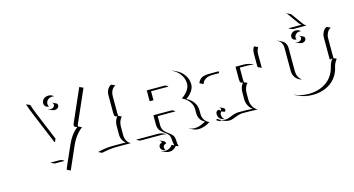

<svg xmlns="http://www.w3.org/2000/svg" viewBox="-88 -1044 2891 1568"><g transform="rotate(-15 1358.0 -259.5)"><path d="M150.1 -509.5 151.1 -513.2 181.2 -499Q192.1 -462.9 214.8 -408.2L307.9 -183.8L309.6 -182.4L298.8 -156.2H293L275.4 -198.7Q258.1 -241 230.1 -307.7Q202.1 -374.5 183.1 -421.4Q161.1 -474.6 150.1 -509.5ZM219.7 0 220.9 -2H289.1Q319.8 -2 332 14.2L329.8 14.6Q325 14.2 319.1 14.2L249.8 13.9ZM286.4 -485.6Q286.4 -494.6 290 -503.3Q293.7 -512 300.7 -519.2Q307.6 -526.4 319.1 -530.8Q330.6 -535.2 344.7 -535.2Q369.1 -535.2 387.9 -517.8L384.3 -518.3Q379.4 -519 374.8 -519.3Q360.8 -519.3 349.7 -515Q338.6 -510.7 332 -503.8Q325.4 -496.8 321.9 -488.5Q318.4 -480.2 318.4 -471.7Q318.4 -459.7 324.5 -450.4L326.2 -448.5Q324.5 -448.2 322.8 -448.5Q306.2 -448.5 296.3 -459.1Q286.4 -469.7 286.4 -485.6ZM312 -427 312.7 -428.7Q323.2 -423.8 335.7 -423.8Q349.4 -423.8 358.8 -432.1Q368.2 -440.4 368.2 -452.1Q368.2 -464.8 357.4 -469.7L358.4 -471.2L388.4 -457.3Q400.4 -451.7 400.4 -438.5Q400.4 -426 390.3 -417Q380.1 -408 365.7 -408Q352.8 -408 342 -413.1ZM332 88.9 338.1 70.3 412.4 -98.4Q448.7 -182.1 507.1 -227.1Q480.2 -229 480.2 -247.1Q480.2 -253.2 483.9 -260.7Q498 -293.2 549.1 -409.2Q600.1 -525.1 604.7 -536.1L607.4 -537.1L637.5 -523.2L515.6 -246.1Q512.5 -238.8 512.5 -232.9Q512.5 -230.7 512.9 -228.8L542.7 -214.8Q481.9 -170.2 444.1 -83.5L362.1 103Z M617.2 15.6 629.4 11.7Q633.5 11 649.2 8.1Q664.8 5.1 671.8 4Q678.7 2.9 691.8 1.2Q704.8 -0.5 716.7 -1.2Q728.5 -2 741 -2H856.4Q838.4 -13.2 828.4 -33.9Q818.4 -54.7 818.4 -78.1V-152.3Q818.4 -174.8 825.6 -194.8Q832.8 -214.8 844.7 -226.6Q837.4 -226.8 833.1 -227.9Q828.9 -229 825.1 -232.7Q821.3 -236.3 819.8 -243.9Q818.4 -251.5 818.4 -263.7V-410.2Q818.4 -433.8 828.2 -454.6Q838.1 -475.3 856.2 -486.3L864.3 -488.3L894.3 -474.1Q882.8 -469.2 874 -460.1Q865.2 -450.9 860.2 -439.9Q855.2 -429 852.8 -417.8Q850.3 -406.7 850.3 -396.2V-249.5Q850.3 -234.4 852.8 -227.1L879.6 -214.4Q866.9 -203.9 858.6 -183Q850.3 -162.1 850.3 -138.4V-64Q850.3 -53 852.8 -42.1Q855.2 -31.2 860.2 -20.4Q865.2 -9.5 874 -0.5Q882.8 8.5 894.3 14.2H771.2Q719.7 14.2 647.2 29.8Z M942.4 0 949.7 -2H1126.5Q1145.8 -2 1163.1 3.8Q1180.4 9.5 1193.4 20L1187.7 18.3Q1172.6 14.2 1156.5 14.2L972.4 13.9ZM1113 105.5Q1113 94.5 1120.5 85.8Q1127.9 77.1 1139.6 76.2Q1139.2 69.3 1135.4 63.8Q1131.6 58.3 1125.5 55.7L1127 54.2L1157.2 68.4Q1164.1 71.5 1168 77.9Q1171.9 84.2 1171.9 92Q1160.6 92 1152.8 100.1Q1145 108.2 1145 119.6Q1145 130.6 1152.3 139.6L1152.6 141.6Q1136.2 141.6 1124.6 131Q1113 120.4 1113 105.5ZM1116.9 142.1 1117.2 140.1Q1132.6 147.5 1151.4 147.5Q1169.2 147.5 1184.9 138.8Q1200.7 130.1 1210.9 115Q1215.6 115 1222.2 118.7Q1228.8 122.3 1231.9 123.3Q1228.8 112.8 1226.7 95.8Q1224.6 78.9 1224.6 69.3Q1224.6 54.7 1219.5 43Q1214.4 31.2 1206.1 23.1Q1197.8 14.9 1187.7 7.4Q1177.7 0 1167.7 -7.8Q1157.7 -15.6 1149.4 -24.8Q1141.1 -33.9 1136 -47.5Q1130.9 -61 1130.9 -78.1V-158.2H1279.3Q1298.3 -158.2 1312.7 -141.8Q1310.1 -142.1 1307.4 -142.1L1162.8 -142.3V-64Q1162.8 -47.4 1168.1 -33.9Q1173.3 -20.5 1181.6 -11.5Q1189.9 -2.4 1200 5.4Q1210 13.2 1220 20.6Q1230 28.1 1238.3 36.4Q1246.6 44.7 1251.8 56.6Q1257.1 68.6 1257.1 83.3Q1257.1 94.7 1259.2 112.3Q1261.2 129.9 1264.9 139.6Q1251 135 1242.2 130.9Q1231.7 146 1215.6 154.8Q1199.5 163.6 1180.9 163.6Q1162.6 163.6 1147 156.2ZM1130.9 -276.4V-368.2H1277.3Q1287.1 -368.2 1295.8 -363.8Q1304.4 -359.4 1310.3 -351.8L1307.4 -352.3L1163.1 -352.5V-276.4ZM1371.8 -469.5 1373.3 -470.9 1403.6 -457Q1445.1 -437.7 1470 -401.7Q1494.9 -365.7 1494.9 -323Q1494.9 -293.7 1475.7 -265.4Q1456.5 -237.1 1424.8 -216.8Q1461.2 -199.2 1482.9 -168.7Q1504.6 -138.2 1504.6 -102.1V-68.8Q1504.6 -42 1517.6 -20.6Q1530.5 0.7 1553.2 11.5L1559.3 13.9Q1505.9 46.9 1460.2 46.9Q1435.5 46.9 1415 37.4L1384.8 23.2L1384.3 20.8Q1405 31 1430.2 31Q1473.9 31 1524.9 0.2Q1500.5 -10.3 1486.6 -32.3Q1472.7 -54.4 1472.7 -83V-116.2Q1472.7 -152.6 1450.8 -182.5Q1429 -212.4 1390.6 -230.7Q1422.6 -251.2 1442.7 -278.9Q1462.9 -306.6 1462.9 -336.9Q1462.9 -379.4 1438 -414.9Q1413.1 -450.4 1371.8 -469.5Z M1562.5 -312.5 1564.5 -322Q1570.1 -333.7 1578.4 -342Q1586.7 -350.3 1595.3 -355.2Q1604 -360.1 1615.5 -362.8Q1627 -365.5 1637.1 -366.3Q1647.2 -367.2 1660.2 -367.2H1738.3V-351.6H1690.4Q1679.4 -351.6 1670.8 -351Q1662.1 -350.3 1651.9 -348.5Q1641.6 -346.7 1633.5 -343Q1625.5 -339.4 1617.6 -333.6Q1609.6 -327.9 1603.3 -319Q1596.9 -310.1 1592.5 -298.3ZM1617.7 12.2Q1619.4 8.1 1624.8 4.6Q1644 18.6 1657.7 23.3Q1671.4 28.1 1691.4 28.1Q1702.1 28.1 1717.2 23.4Q1732.2 18.8 1745.2 13.1Q1758.3 7.3 1775.5 2.7Q1792.7 -2 1807.6 -2H1866.9Q1873.8 -2 1928 0.7Q1913.8 -7.3 1902.8 -23.2Q1891.8 -39.1 1886.4 -56Q1880.9 -73 1880.9 -87.9V-152.3Q1880.9 -174.8 1888.1 -194.9Q1895.3 -215.1 1907.2 -226.6Q1899.9 -226.8 1895.6 -227.9Q1891.4 -229 1887.7 -232.7Q1884 -236.3 1882.4 -243.9Q1880.9 -251.5 1880.9 -263.7V-367.2H1948.2Q1996.3 -367.2 2030 -344L2025.9 -344.2Q2003.9 -351.1 1978.3 -351.1H1912.8V-249.5Q1912.8 -234.6 1915.3 -227.1L1942.4 -214.4Q1929.4 -204.1 1921.1 -183.1Q1912.8 -162.1 1912.8 -138.2V-74Q1912.8 -63 1916.3 -50Q1919.7 -37.1 1926.1 -24Q1932.6 -11 1943.5 0.2Q1954.3 11.5 1967.5 17.1Q1963.9 17.1 1936.4 15.6Q1908.9 14.2 1897 14.2L1837.6 13.9Q1823.2 13.9 1806.2 18.7Q1789.1 23.4 1776 29.1Q1762.9 34.7 1747.8 39.4Q1732.7 44.2 1721.4 44.2Q1696.5 44.2 1677.7 35.2L1651.9 23.2Q1648.7 26.4 1648.9 31L1618.9 17.1ZM1631.8 -35.4Q1631.8 -46.6 1638.7 -54.7Q1645.5 -62.7 1655.3 -62.7Q1660.2 -62.7 1664.3 -59.9Q1668.5 -57.1 1669.7 -51.3Q1673.1 -52.2 1675.4 -55.9Q1677.7 -59.6 1677.7 -64.7Q1677.7 -69.3 1674.6 -73.4Q1671.4 -77.4 1666 -79.8L1667.5 -81.3L1697.5 -67.4Q1703.1 -64.7 1706.4 -60.3Q1709.7 -55.9 1709.7 -50.5Q1709.7 -44.2 1706.3 -39.6Q1702.9 -34.9 1698 -34.9L1677 -44.7Q1671.1 -41.7 1667.5 -35.4Q1663.8 -29.1 1663.8 -21.2Q1663.8 4.2 1680.4 19.5L1682.1 21.7Q1659.2 18.8 1645.5 3.4Q1631.8 -12 1631.8 -35.4ZM2053.7 -322.8V-432.6Q2053.7 -462.4 2067.9 -486.3L2071.3 -488.3L2101.3 -474.1Q2085.7 -449.5 2085.7 -418.5V-303.2L2055.7 -317.4Z M2378.7 -557.9 2379.9 -559.6Q2382.3 -558.6 2383.8 -558.6H2491Q2477.8 -567.4 2467.5 -582.3L2402.6 -672.9Q2399.4 -677.7 2393.6 -680.2L2394.5 -681.9L2424.8 -667.7Q2431.2 -664.8 2434.3 -659.9L2499.3 -569.3Q2512.5 -550.8 2528.1 -542.7H2414.8Q2411.6 -542.7 2408.9 -543.9ZM2264.9 -483.2 2267.3 -484.4 2297.4 -470.2Q2339.6 -450.4 2339.6 -397.9V-206.8Q2339.6 -181.6 2348.9 -161.7Q2358.2 -141.8 2375.2 -129.4L2377.9 -126.7Q2345.5 -134 2326.5 -159.1Q2307.6 -184.1 2307.6 -220.7V-412.1Q2307.6 -464.1 2264.9 -483.2ZM2286.4 -20 2287.1 -22Q2338.1 2 2402.3 2Q2462.9 2 2511.7 -19.2Q2560.5 -40.3 2591.8 -79.2Q2623 -118.2 2634.3 -170.9Q2636.7 -182.1 2644.2 -198.6Q2651.6 -215.1 2662.6 -227.5Q2661.1 -227.8 2660.2 -228Q2656.5 -228 2651.4 -226.3Q2646.2 -224.6 2639.6 -224.6V-410.2Q2639.6 -433.6 2649.7 -454.3Q2659.7 -475.1 2677.7 -486.3L2685.5 -488.3L2715.6 -474.4Q2704.1 -469 2695.4 -460Q2686.8 -450.9 2681.8 -440.2Q2676.8 -429.4 2674.3 -418.6Q2671.9 -407.7 2671.9 -396.5V-227.5L2696.5 -217L2688.2 -204.8Q2680.2 -193.6 2674.2 -179.8Q2668.2 -166 2666.3 -156.2Q2655.3 -103.3 2623.5 -64Q2591.8 -24.7 2542.6 -3.4Q2493.4 17.8 2432.4 18.1Q2367.9 18.1 2316.4 -6.1ZM2383.8 -483.4Q2383.8 -501.5 2397.8 -513.9Q2411.9 -526.4 2431.6 -526.4Q2456.3 -526.4 2474.9 -508.8L2470.9 -509.8Q2466.3 -510.5 2461.7 -510.5Q2442.9 -510.5 2429.4 -498Q2416 -485.6 2416 -468.8Q2416 -463.1 2419.2 -456.8L2420.7 -455.1Q2417.2 -454.3 2413.6 -454.3Q2401.6 -454.3 2392.7 -463Q2383.8 -471.7 2383.8 -483.4ZM2406.5 -432.1 2407 -434.1Q2416.3 -429.7 2426.5 -429.7Q2440.2 -429.7 2449.6 -438Q2459 -446.3 2459 -458Q2459 -470.7 2448.2 -475.3L2449.2 -477.1L2479.2 -463.1Q2484.9 -460.7 2488.2 -455.6Q2491.5 -450.4 2491.5 -444.3Q2491.5 -431.6 2481.2 -422.7Q2470.9 -413.8 2456.5 -413.8Q2446 -413.8 2436.5 -418.2Z"/></g></svg>

Font: AgreloyOut1
Style: Medium
Weight: 400
Designer: gluk
Foundry: gluk
Version: Version 0.27